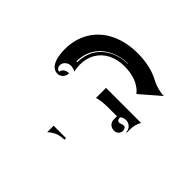

<svg xmlns="http://www.w3.org/2000/svg" viewBox="-135 -648 911 911"><g transform="rotate(45 320.0 -193.0)"><path d="M278.3 48.8H361.3V59.8Q354.5 59.8 349.7 60.1Q345 60.3 335.4 62Q325.9 63.7 317.9 66.9Q309.8 70.1 299.1 76.4Q288.3 82.8 278.3 91.8ZM58.6 -244.1Q58.6 -313.7 90.8 -366.6Q123 -419.4 181.8 -448Q240.5 -476.6 317.4 -476.6Q401.4 -476.6 461.2 -445.1Q476.8 -436.8 491.9 -431.4Q507.1 -426 518.7 -424Q530.3 -421.9 536.6 -421.1Q543 -420.4 548.1 -420.4L449.7 -335.2Q444.1 -342 437.6 -348.4Q431.2 -354.7 419.3 -362.4Q407.5 -370.1 393.8 -375.6Q380.1 -381.1 360.1 -384.9Q340.1 -388.7 317.4 -388.7Q271.5 -388.7 236.2 -371.2Q200.9 -353.8 181 -320.8Q161.1 -287.8 161.1 -244.1Q161.1 -222.2 166.5 -202.4Q150.6 -210.7 135 -210.7Q119.4 -210.7 107.7 -200.3Q95.9 -189.9 95.9 -174.6Q95.9 -164.8 101.8 -157.8Q107.7 -150.9 116 -150.9Q116 -162.6 127.2 -170.9Q138.4 -179.2 154.3 -179.2Q154.3 -161.9 143.1 -150Q131.8 -138.2 116 -138.2Q104.7 -138.2 95.5 -143.1Q86.2 -147.9 80.1 -156.6Q74 -165.3 69.6 -175.7Q65.2 -186 62.9 -198.5Q60.5 -210.9 59.6 -221.9Q58.6 -232.9 58.6 -244.1ZM138.7 -244.1H144.5Q144.5 -275.1 154.3 -302Q164.1 -328.9 180.8 -347.9Q197.5 -366.9 219.7 -380.5Q241.9 -394 267 -400.6Q292 -407.2 318.4 -407.2V-409.2Q291.5 -409.2 265.7 -402.6Q240 -396 216.9 -382.3Q193.8 -368.7 176.5 -349.5Q159.2 -330.3 148.9 -303.1Q138.7 -275.9 138.7 -244.1ZM327.1 -186.3V-253.9H562.3Q546.9 -227.3 546.9 -195.3V-173.8H543Q543 -190.4 531.2 -201.8Q519.5 -213.1 502.9 -213.1Q484.1 -213.1 472.9 -202.4Q472.9 -181.6 488 -181.4Q493.2 -181.4 500.9 -184.4Q508.5 -187.5 513.7 -187.5Q519.8 -187.5 524 -181.3Q528.3 -175 528.3 -166.3Q528.3 -154.1 519.4 -145.5Q510.5 -137 498 -137Q480.7 -137 469.8 -147.5Q459 -158 459 -174.8V-195.3H400.4Q355 -195.3 327.1 -186.3Z"/></g></svg>

Font: AgreloyInT3
Style: Medium
Weight: 400
Designer: gluk
Foundry: gluk
Version: Version 0.27